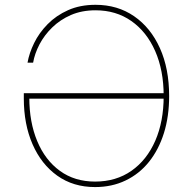

<svg xmlns="http://www.w3.org/2000/svg" viewBox="-20 -757 782 787"><path d="M369.6 9.8Q280.3 9.8 214.8 -36.9Q149.4 -83.5 113.5 -165.5Q77.6 -247.6 77.6 -353.5V-375H658.2V-352.5H90.3L100.1 -357.4Q100.1 -256.3 132.6 -178.5Q165 -100.6 225.6 -56.6Q286.1 -12.7 369.6 -12.7Q455.6 -12.7 518.8 -56.9Q582 -101.1 616.5 -180.2Q650.9 -259.3 650.9 -363.3Q650.9 -468.8 616 -547.9Q581.1 -627 518.3 -670.9Q455.6 -714.8 371.6 -714.8Q315.4 -714.8 271 -695.6Q226.6 -676.3 194.1 -644.5Q161.6 -612.8 141.8 -575Q122.1 -537.1 115.7 -500H92.8Q99.6 -539.1 119.9 -580.6Q140.1 -622.1 175 -657.7Q210 -693.4 259 -715.3Q308.1 -737.3 371.6 -737.3Q461.9 -737.3 529.8 -690.4Q597.7 -643.6 635.5 -559.6Q673.3 -475.6 673.3 -363.3Q673.3 -279.8 651.9 -211.4Q630.4 -143.1 590.6 -93.5Q550.8 -43.9 494.6 -17.1Q438.5 9.8 369.6 9.8Z"/></svg>

Font: Inter 16pt Thin
Style: Regular
Weight: 250
Version: Version 4.001;git-66647c0bb